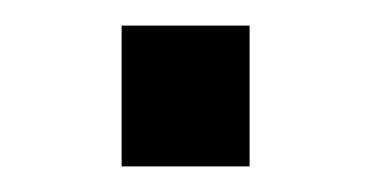

<svg xmlns="http://www.w3.org/2000/svg" viewBox="-20 -425 289 150"><path d="M75 -295H175V-405H75Z"/></svg>

Font: Uncut Sans Medium
Style: Regular
Weight: 500
Designer: Kasper Nordkvist
Foundry: UNCUT.wtf
Version: Version 1.304;Glyphs 3.2 (3246)